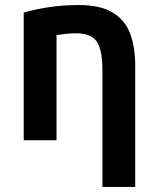

<svg xmlns="http://www.w3.org/2000/svg" viewBox="-20 -556 644 761"><path d="M386 185V-277Q386 -357 364 -390.5Q342 -424 283 -424Q260 -424 238.5 -421.5Q217 -419 204 -417V0H74V-506Q110 -517 167.5 -526.5Q225 -536 292 -536Q379 -536 428 -505.5Q477 -475 496.5 -421Q516 -367 516 -295V185Z"/></svg>

Font: Ubuntu Sans
Style: Bold
Weight: 700
Designer: Dalton Maag Ltd
Foundry: Dalton Maag Ltd
Version: Version 1.006; ttfautohint (v1.8.4.7-5d5b)